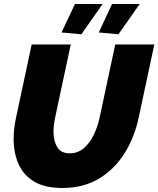

<svg xmlns="http://www.w3.org/2000/svg" viewBox="-20 -932 790 958"><path d="M291 6Q204 6 150.5 -26Q97 -58 72.5 -113.5Q48 -169 48 -238Q48 -290 60 -345L138 -710H333L255 -345Q251 -326 249 -308.5Q247 -291 247 -274Q247 -228 266 -197.5Q285 -167 328 -167Q368 -167 398 -192.5Q428 -218 447.5 -258.5Q467 -299 477 -345L555 -710H750L672 -345Q651 -246 601 -166.5Q551 -87 473.5 -40.5Q396 6 291 6ZM386 -761 287 -770 354 -912H492ZM571 -761 473 -770 539 -912H677Z"/></svg>

Font: Raleway Black
Style: Italic
Weight: 900
Italic angle: -12°
Designer: Matt McInerney, Pablo Impallari, Rodrigo Fuenzalida
Foundry: Matt McInerney, Pablo Impallari, Rodrigo Fuenzalida
Version: Version 4.101;RELEASE